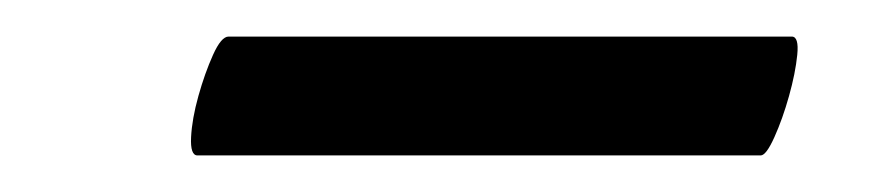

<svg xmlns="http://www.w3.org/2000/svg" viewBox="-20 -311 475 105"><path d="M88 -226Q84 -226 84.5 -236Q85 -246 88.5 -258.5Q92 -271 96.5 -281Q101 -291 105 -291H413Q417 -291 416 -281Q415 -271 411.5 -258.5Q408 -246 403.5 -236Q399 -226 396 -226Z"/></svg>

Font: Junicode SmExp
Style: Bold Italic
Weight: 700
Width: 6
Italic angle: -11°
Designer: Peter S. Baker
Version: Version 2.205; ttfautohint (v1.8.4)